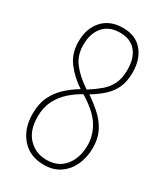

<svg xmlns="http://www.w3.org/2000/svg" viewBox="-184 -852 767 889"><g transform="rotate(30 199.5 -407.5)"><path d="M202 -41Q126 -41 82.5 -91.5Q39 -142 39 -221Q39 -274 57.5 -312.5Q76 -351 107 -379.5Q138 -408 175 -430Q122 -465 89 -509.5Q56 -554 56 -616Q56 -687 95.5 -730.5Q135 -774 204 -774Q272 -774 308.5 -730.5Q345 -687 345 -617Q345 -567 329 -533.5Q313 -500 285.5 -475.5Q258 -451 222 -429Q262 -402 293 -373Q324 -344 342 -308Q360 -272 360 -223Q360 -171 341 -130Q322 -89 287 -65Q252 -41 202 -41ZM200 -442Q236 -465 262.5 -487.5Q289 -510 303.5 -540.5Q318 -571 318 -616Q318 -678 288.5 -713Q259 -748 203 -748Q146 -748 114.5 -712Q83 -676 83 -614Q83 -559 113 -519.5Q143 -480 200 -442ZM201 -67Q263 -67 298 -110Q333 -153 333 -221Q333 -271 306 -317.5Q279 -364 212 -407L198 -416Q163 -397 133 -370Q103 -343 84.5 -306.5Q66 -270 66 -220Q66 -147 104.5 -107Q143 -67 201 -67Z"/></g></svg>

Font: Noto Sans Tamil UI ExtraCondensed Thin
Style: Regular
Weight: 100
Width: 2
Designer: Jelle Bosma - Monotype Design Team
Foundry: Monotype Imaging Inc.
Version: Version 2.004; ttfautohint (v1.8.4.7-5d5b)